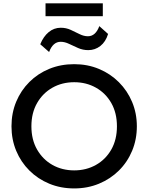

<svg xmlns="http://www.w3.org/2000/svg" viewBox="-20 -1092 872 1128"><path d="M416 15Q336.5 15 269.5 -12.8Q202.5 -40.5 152.8 -90Q103 -139.5 75.2 -206Q47.5 -272.5 47.5 -350Q47.5 -428 75.2 -494.5Q103 -561 152.8 -610.5Q202.5 -660 269.5 -687.5Q336.5 -715 416 -715Q494.5 -715 561.5 -687Q628.5 -659 678.5 -609Q728.5 -559 756.2 -492.8Q784 -426.5 784 -350Q784 -272.5 756.2 -206Q728.5 -139.5 678.5 -90Q628.5 -40.5 561.5 -12.8Q494.5 15 416 15ZM416 -91Q486.5 -91 543.5 -123Q600.5 -155 633.8 -213.2Q667 -271.5 667 -350Q667 -428.5 633.8 -486.8Q600.5 -545 543.5 -577Q486.5 -609 416 -609Q345 -609 288.2 -577Q231.5 -545 198 -486.8Q164.5 -428.5 164.5 -350Q164.5 -271.5 198 -213.2Q231.5 -155 288.2 -123Q345 -91 416 -91ZM268.5 -786.5 216.5 -832Q235 -877.5 266 -903.2Q297 -929 337 -929Q368.5 -929 395.5 -916.5Q422.5 -904 447.5 -891.5Q472.5 -879 496.5 -879Q541.5 -879 563.5 -938.5L615 -892.5Q601 -846.5 569.8 -822Q538.5 -797.5 498.5 -797.5Q467 -797.5 439 -809.8Q411 -822 385.8 -834.2Q360.5 -846.5 336.5 -846.5Q291 -846.5 268.5 -786.5ZM247.5 -997V-1072.5H584V-997Z"/></svg>

Font: Geologica
Style: Regular
Weight: 400
Designer: Sindre Bremnes, Frode Helland
Foundry: Monokrom Skriftforlag AS
Version: Version 1.010; ttfautohint (v1.8.4.7-5d5b);gftools[0.9.28]